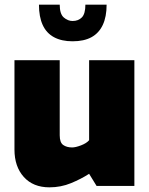

<svg xmlns="http://www.w3.org/2000/svg" viewBox="-20 -797 640 823"><path d="M192 6Q122 6 82 -38.5Q42 -83 42 -156V-539H236V-217Q236 -186 251 -175.5Q266 -165 289 -165Q304 -165 327.5 -174Q351 -183 362 -196V-539H556V0H394L362 -52Q328 -30 284.5 -12Q241 6 192 6ZM291 -620Q244 -620 211.5 -637.5Q179 -655 163 -690Q147 -725 147 -777H236Q236 -737 253.5 -722Q271 -707 291 -707Q316 -707 331 -722.5Q346 -738 346 -777H437Q437 -725 420.5 -690Q404 -655 372 -637.5Q340 -620 291 -620Z"/></svg>

Font: Exo Thin Black
Style: Regular
Weight: 900
Version: Version 2.000